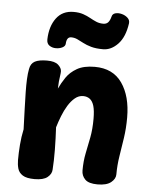

<svg xmlns="http://www.w3.org/2000/svg" viewBox="-57 -866 730 926"><g transform="rotate(5 308.5 -403.0)"><path d="M72.4 -512.9Q77 -540 97 -550.6Q117 -561.2 156.1 -561.2Q193.6 -561.2 210.2 -546.1Q226.8 -531 226.8 -515Q226.8 -506.9 224.8 -494Q222.8 -481.1 221.2 -465.2Q219.6 -449.3 219.3 -431Q231.6 -457.7 250.4 -485.7Q269.3 -513.7 302.1 -532.4Q334.9 -551.1 387.7 -551.1Q475.9 -551.1 520.2 -487.6Q564.4 -424.1 564.4 -320.9Q564.4 -268.3 557.4 -221.8Q550.4 -175.2 543.4 -131.4Q536.4 -87.7 536.4 -43.2Q536.4 -21.9 515.2 -4.7Q493.9 12.6 450 12.6Q406.9 12.6 389.5 -5.1Q372.1 -22.7 372.1 -48.1Q372.1 -93.2 380 -131.6Q387.9 -170 395.7 -210.2Q403.4 -250.3 403.4 -300.3Q403.4 -340.1 396.8 -362.8Q390.1 -385.4 376.8 -395.6Q363.4 -405.8 344.2 -405.8Q322.7 -405.8 304.6 -390.8Q286.6 -375.9 271.9 -352.1Q257.2 -328.2 246.1 -299.7Q234.9 -271.2 226.9 -244.3Q230 -189.3 230.6 -135.3Q231.1 -81.2 228.1 -39.1Q227.1 -18.2 207.5 -2.3Q187.9 13.6 145.1 13.6Q106.4 13.6 87.7 1.7Q68.9 -10.2 63.3 -29.6Q57.8 -49 57.8 -71Q57.8 -106 60.8 -145Q63.8 -184 71.8 -221Q70 -275.7 68.4 -319.9Q66.9 -364.1 66.2 -400Q65.6 -435.9 66.9 -463.7Q68.2 -491.6 72.4 -512.9ZM419.8 -639.1Q385.2 -639.1 361.9 -645.7Q338.7 -652.3 322.3 -661.1Q305.9 -669.8 291.9 -676.4Q277.9 -683 261.9 -683Q240.1 -683 238.4 -650.1Q237.9 -638.1 223.8 -631.1Q209.7 -624.1 192.1 -624.3Q174.4 -624.4 161 -633.7Q147.6 -642.9 148.1 -663.6Q150 -726.6 179.6 -766.3Q209.2 -806.1 263.1 -806.1Q290.1 -806.1 309.6 -799.4Q329.1 -792.7 344.6 -783.9Q360.1 -775.2 375.6 -768.5Q391.1 -761.8 410.1 -761.8Q425.1 -761.8 433.6 -771.2Q442.1 -780.7 446.8 -798.9Q449.8 -813.2 464.2 -816.9Q478.6 -820.6 495.3 -816.2Q512.1 -811.8 523.8 -800.9Q535.6 -790.1 533.6 -774.2Q524.2 -707.6 491.5 -673.3Q458.8 -639.1 419.8 -639.1Z"/></g></svg>

Font: Playpen Sans Deva
Style: Regular
Weight: 400
Designer: Pooja Saxena, Gunjan Panchal, Laura Meseguer, Veronika Burian, José Scaglione
Foundry: TypeTogether
Version: Version 2.000